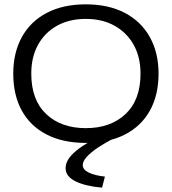

<svg xmlns="http://www.w3.org/2000/svg" viewBox="-20 -647 790 884"><path d="M375 11Q270 11 195 -27.5Q120 -66 80.5 -137.5Q41 -209 41 -308Q41 -404 80.5 -476Q120 -548 195 -587.5Q270 -627 375 -627Q480 -627 555 -587.5Q630 -548 670 -476Q710 -404 710 -308Q710 -209 670 -137.5Q630 -66 555 -27.5Q480 11 375 11ZM375 -57Q489 -57 558 -122Q627 -187 627 -308Q627 -384 595.5 -440.5Q564 -497 507.5 -528.5Q451 -560 375 -560Q299 -560 242.5 -528.5Q186 -497 155 -440.5Q124 -384 124 -308Q124 -187 192.5 -122Q261 -57 375 -57ZM463 166 450 217Q372 210 327 187.5Q282 165 282 127Q282 87 331 47Q380 7 463 -31L504 -10Q465 10 432.5 31.5Q400 53 380.5 74Q361 95 361 113Q361 134 388.5 147.5Q416 161 463 166Z"/></svg>

Font: Inconsolata ExtraExpanded
Style: Regular
Weight: 400
Width: 8
Monospace: yes
Designer: Raph Levien, Cyreal, Brenton Simpson
Foundry: Raph Levien, Cyreal, Google
Version: Version 3.000; ttfautohint (v1.8.2.53-6de2)